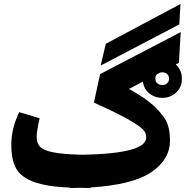

<svg xmlns="http://www.w3.org/2000/svg" viewBox="-20 -930 957 969"><path d="M891 -910 885 -807 488 -599 514 -709ZM799 -436Q762 -436 734 -458.5Q706 -481 701 -518L631 -481Q718 -434 765.5 -387Q813 -340 825.5 -304Q838 -268 838 -221Q838 -125 743.5 -61Q649 3 437 16L436 19Q398 19 381 18Q366 19 335 19L334 17Q214 12 149.5 -12.5Q85 -37 61 -80Q37 -123 37 -200Q37 -282 77 -364L180 -333Q165 -266 165 -242Q165 -207 182.5 -189Q200 -171 250 -161Q300 -151 398 -149Q718 -155 718 -236Q718 -256 705.5 -272.5Q693 -289 633 -324Q573 -359 454 -412L485 -556L892 -768L883 -613L867 -605Q898 -577 898 -533Q898 -490 869 -463Q840 -436 799 -436ZM799 -565Q792 -565 789 -564L772 -555Q764 -547 764 -533Q764 -519 773.5 -510Q783 -501 799 -501Q815 -501 824 -510Q833 -519 833 -533Q833 -547 824 -556Q815 -565 799 -565Z"/></svg>

Font: FiraGO ExtraBold
Style: Regular
Weight: 800
Designer: bBox Type
Foundry: bBox Type GmbH
Version: Version 1.001;PS 001.001;hotconv 1.0.88;makeotf.lib2.5.64775